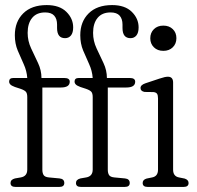

<svg xmlns="http://www.w3.org/2000/svg" viewBox="-20 -737 776 757"><path d="M147 -68Q147 -54.5 152 -46.8Q157 -39 172.5 -37.5L215 -33.5Q233.5 -31.5 233.5 -15.5Q233.5 0 214 0H41Q21.5 0 21.5 -15.5Q21.5 -29 39 -33.5L62 -37.5Q87.5 -42 87.5 -68.5V-354Q87.5 -369 82 -375.2Q76.5 -381.5 60.5 -387L39 -394Q25.5 -399 20.8 -404Q16 -409 16 -415.5Q16 -429.5 32.5 -429.5H87.5Q85.5 -458 73.5 -484Q61.5 -510 50 -537.5Q38.5 -565 38.5 -598Q38.5 -651.5 71.5 -684.2Q104.5 -717 164 -717Q214.5 -717 241.5 -690.5Q268.5 -664 268.5 -629Q268.5 -608 259.8 -597.2Q251 -586.5 236.5 -586.5Q205 -586.5 205 -626.5V-640Q205 -662.5 193.8 -675.2Q182.5 -688 158 -688Q124.5 -688 106.8 -666.5Q89 -645 89 -607.5Q89 -575.5 102.8 -546.2Q116.5 -517 130 -488.5Q143.5 -460 143.5 -429.5H233.5Q255 -429.5 255 -415Q255 -392 220 -392H147ZM405 -68Q405 -54.5 410 -46.8Q415 -39 430.5 -37.5L473 -33.5Q491.5 -31.5 491.5 -15.5Q491.5 0 472 0H299Q279.5 0 279.5 -15.5Q279.5 -29 297 -33.5L320 -37.5Q345.5 -42 345.5 -68.5V-354Q345.5 -369 340 -375.2Q334.5 -381.5 318.5 -387L297 -394Q283.5 -399 278.8 -404Q274 -409 274 -415.5Q274 -429.5 290.5 -429.5H345.5Q343.5 -458 331.5 -484Q319.5 -510 308 -537.5Q296.5 -565 296.5 -598Q296.5 -651.5 329.5 -684.2Q362.5 -717 422 -717Q472.5 -717 499.5 -690.5Q526.5 -664 526.5 -629Q526.5 -608 517.8 -597.2Q509 -586.5 494.5 -586.5Q463 -586.5 463 -626.5V-640Q463 -662.5 451.8 -675.2Q440.5 -688 416 -688Q382.5 -688 364.8 -666.5Q347 -645 347 -607.5Q347 -575.5 360.8 -546.2Q374.5 -517 388 -488.5Q401.5 -460 401.5 -429.5H491.5Q513 -429.5 513 -415Q513 -392 478 -392H405ZM624 -536.5Q601 -536.5 586.8 -550.5Q572.5 -564.5 572.5 -586Q572.5 -608 586.8 -622Q601 -636 624 -636Q647 -636 661.2 -622.2Q675.5 -608.5 675.5 -586.5Q675.5 -564.5 661.2 -550.5Q647 -536.5 624 -536.5ZM662.5 -411.5V-68Q662.5 -42 685.5 -37.5L708 -33Q723.5 -28 723.5 -15.5Q723.5 0 704 0H562Q542.5 0 542.5 -15.5Q542.5 -28.5 558 -33L580 -37.5Q603 -42 603 -68V-349Q603 -362 599 -367.5Q595 -373 585 -374L550 -374.5Q534 -377.5 534 -390Q534 -402 553 -408.5L608.5 -427Q622 -431.5 629.2 -433Q636.5 -434.5 642 -434.5Q662.5 -434.5 662.5 -411.5Z"/></svg>

Font: Fraunces 144pt S100 Light
Style: Regular
Weight: 300
Version: Version 1.000; ttfautohint (v1.8.3)